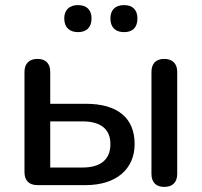

<svg xmlns="http://www.w3.org/2000/svg" viewBox="-20 -726 791 753"><path d="M467 -600C501 -600 519 -619 519 -654C519 -687 500 -706 467 -706C432 -706 413 -687 413 -654C413 -619 432 -600 467 -600ZM286 -600C320 -600 339 -619 339 -654C339 -687 320 -706 286 -706C252 -706 232 -687 232 -654C232 -619 252 -600 286 -600ZM316 0C436 0 508 -63 508 -161C508 -263 442 -319 316 -319H177V-444C177 -477 159 -495 127 -495C95 -495 76 -477 76 -444V-51C76 -18 94 0 127 0ZM624 7C657 7 675 -11 675 -44V-444C675 -477 656 -495 624 -495C592 -495 574 -477 574 -444V-44C574 -11 592 7 624 7ZM177 -250H303C372 -250 413 -222 413 -161C413 -98 372 -69 303 -69H177Z"/></svg>

Font: Nunito SemiBold
Style: Regular
Weight: 600
Designer: Vernon Adams
Foundry: Vernon Adams
Version: Version 3.602